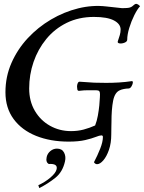

<svg xmlns="http://www.w3.org/2000/svg" viewBox="-20 -717 740 987"><path d="M658 -300Q663 -300 663 -293Q663 -286 656.5 -274Q650 -262 640 -262Q630 -262 617 -259.5Q604 -257 596 -253Q570 -242 561.5 -199Q553 -156 553 -88Q553 -78 552.5 -64.5Q552 -51 552 -26Q552 19 540 53.5Q528 88 511 107.5Q494 127 479 127Q475 127 471 125Q467 123 463 117Q481 83 495 47.5Q509 12 509 -13Q509 -21 501 -21Q492 -21 472 -13Q452 -5 418 3Q384 11 333 11Q239 11 165.5 -18.5Q92 -48 50 -105Q8 -162 8 -243Q8 -323 39 -393.5Q70 -464 122.5 -520.5Q175 -577 242 -616.5Q309 -656 382 -674Q455 -692 525 -684L608 -675Q637 -675 648 -678.5Q659 -682 669 -692Q677 -699 684 -696.5Q691 -694 695.5 -689.5Q700 -685 700 -685Q686 -670 670.5 -639Q655 -608 644.5 -573.5Q634 -539 634 -513Q634 -503 620 -497.5Q606 -492 594 -494Q582 -496 586 -506Q592 -523 596 -537Q600 -551 600 -565Q600 -594 565.5 -612Q531 -630 463 -630Q385 -630 323 -599.5Q261 -569 218 -516.5Q175 -464 152.5 -398.5Q130 -333 130 -262Q130 -197 159 -147.5Q188 -98 237 -70.5Q286 -43 345 -43Q380 -43 410 -51Q440 -59 469 -72Q478 -95 483 -122.5Q488 -150 490.5 -175.5Q493 -201 493.5 -217Q494 -233 494 -233Q494 -244 490 -248.5Q486 -253 474 -253H430Q420 -253 411.5 -252.5Q403 -252 386 -250Q379 -250 377.5 -257.5Q376 -265 376 -272Q376 -281 379.5 -289Q383 -297 389 -297Q411 -296 426.5 -294.5Q442 -293 464 -292Q486 -291 526 -291Q558 -291 591.5 -293Q625 -295 658 -300ZM177 235Q212 219 239.5 195.5Q267 172 271 153Q278 123 231 126Q214 117 220 90Q224 72 239 59.5Q254 47 273 47Q299 47 309.5 67.5Q320 88 314 113Q302 167 264.5 197Q227 227 182 250Z"/></svg>

Font: Sedan
Style: Italic
Weight: 400
Italic angle: -13.8°
Designer: Sebastian Salazar
Foundry: Sebastian Salazar
Version: Version 1.100; ttfautohint (v1.8.4.7-5d5b)